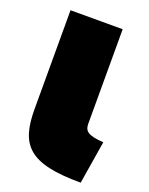

<svg xmlns="http://www.w3.org/2000/svg" viewBox="-118 -619 560 723"><g transform="rotate(20 162.0 -257.5)"><path d="M38 -556V-161C38 -17 86 41 296 41L324 -131C260 -135 247 -149 247 -177V-556Z"/></g></svg>

Font: Repo ExtraBlack
Style: Regular
Weight: 400
Designer: Stefan Peev
Foundry: Context Ltd
Version: Version 001.502